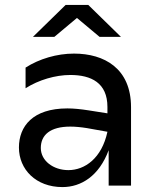

<svg xmlns="http://www.w3.org/2000/svg" viewBox="-20 -755 638 781"><path d="M422 0H513V-319C513 -477 404 -537 281 -537C212 -537 140 -516 84 -480V-396C137 -430 206 -450 266 -450C351 -450 417 -418 417 -320V-294L341 -306C309 -311 280 -314 254 -314C113 -314 57 -241 57 -155C57 -66 126 6 234 6C310 6 383 -39 422 -144ZM114 -605H201L293 -682L385 -605H472L339 -735H247ZM146 -153C146 -206 184 -240 266 -240C285 -240 308 -238 333 -234L417 -219C394 -111 325 -63 258 -63C197 -63 146 -101 146 -153Z"/></svg>

Font: Chess Sans Medium
Style: Regular
Weight: 500
Designer: Wolf Bōese
Foundry: Wolf Bōese
Version: Version 7.223;Glyphs 3.3 (3306)